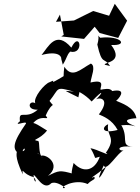

<svg xmlns="http://www.w3.org/2000/svg" viewBox="-20 -981 739 1012"><path d="M296 -904 316 -797 303 -789 423 -776 479 -840 505 -807 603 -781 650 -872 585 -961 555 -898 471 -923 370 -873 275 -866ZM532 -640C526 -654 637 -650 566 -744C657 -738 623 -795 508 -782C486 -803 509 -801 493 -746C518 -633 529 -683 560 -633ZM311 -640C336 -680 331 -690 350 -709C425 -691 402 -823 356 -730C275 -824 235 -735 199 -691C285 -714 305 -685 303 -670ZM399 -497C382 -503 427 -486 463 -446C533 -519 520 -489 487 -458C508 -470 563 -458 501 -378C523 -368 570 -352 600 -296C510 -273 518 -313 550 -326C539 -262 597 -259 538 -176C571 -152 492 -194 457 -200C495 -137 466 -146 506 -155C479 -81 420 -66 368 -122C345 -36 368 -70 369 -64C295 -85 290 -83 233 -54C306 -114 223 -170 198 -160C157 -186 186 -177 205 -147C179 -173 192 -233 181 -238C140 -245 188 -242 228 -293C178 -323 138 -355 142 -313C187 -394 251 -335 221 -372C259 -458 272 -405 241 -449C296 -517 268 -526 370 -498C304 -505 320 -506 393 -468ZM318 11C287 10 373 -42 442 -11C465 -36 486 -33 477 -49C444 -36 479 -52 539 -102C495 -16 491 -35 527 -109C540 -71 605 -184 631 -187C594 -188 601 -218 680 -207C608 -214 666 -256 612 -333C613 -308 636 -333 694 -315C615 -346 656 -355 699 -358C688 -418 617 -438 592 -450C601 -455 659 -518 571 -501C561 -520 523 -510 511 -508C502 -515 545 -567 457 -546C461 -579 487 -632 459 -646C402 -615 361 -566 319 -629C310 -558 319 -511 326 -586C205 -513 296 -575 242 -548C216 -541 153 -466 166 -437C132 -456 117 -400 179 -403C114 -346 78 -408 85 -342C45 -310 122 -347 117 -330C51 -235 34 -188 94 -165C108 -237 132 -163 70 -190C71 -176 52 -163 100 -62C96 -105 99 -62 156 -48C182 -23 159 -7 157 -58C168 -62 209 31 252 -17C236 1 255 -44 323 8Z"/></svg>

Font: Charger Distortion
Style: 2It
Weight: 400
Designer: Jasper
Foundry: Cannot Into Space Fonts
Version: Version 0.98